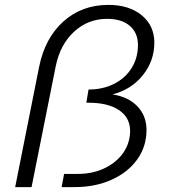

<svg xmlns="http://www.w3.org/2000/svg" viewBox="-20 -765 689 785"><path d="M611 -591Q611 -516 564 -457.5Q517 -399 440 -379Q505 -369 542 -330Q579 -291 579 -234Q579 -166 541 -113Q503 -60 436 -30Q369 0 285 0H232L242 -54H299Q355 -54 401.5 -74.5Q448 -95 477 -131Q506 -167 511 -213Q512 -219 512 -229Q512 -284 467 -314.5Q422 -345 342 -345H333L342 -399Q400 -399 446 -422Q492 -445 518 -486.5Q544 -528 544 -581Q544 -631 510.5 -659.5Q477 -688 418 -688Q340 -688 283 -635.5Q226 -583 208 -495L109 0H42L140 -492Q164 -610 239.5 -677.5Q315 -745 423 -745Q508 -745 559.5 -702.5Q611 -660 611 -591Z"/></svg>

Font: TypoPRO Montserrat Alternates
Style: Italic
Weight: 300
Italic angle: -11.3°
Designer: Julieta Ulanovsky
Foundry: Julieta Ulanovsky
Version: Version 6.001